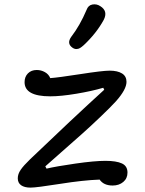

<svg xmlns="http://www.w3.org/2000/svg" viewBox="-20 -847 660 875"><path d="M119 8Q91.5 8 76.2 -2.8Q61 -13.5 61 -34.5Q61 -53.5 74 -72.8Q87 -92 117 -121Q309.5 -305.5 455 -438L450.5 -447Q398 -431.5 327.8 -419.8Q257.5 -408 209 -408Q92 -408 92 -472.5Q92 -497 107.2 -512.5Q122.5 -528 147.5 -528Q167.5 -528 184.8 -518.2Q202 -508.5 209 -491Q245 -493.5 346.2 -509.2Q447.5 -525 479.5 -525Q516 -525 536.2 -512.2Q556.5 -499.5 556.5 -474Q556.5 -439.5 508.5 -385.5Q483 -357.5 437 -313.8Q391 -270 354 -237Q317 -204 259.8 -153.8Q202.5 -103.5 186.5 -89L192 -78.5Q236.5 -89 323.5 -101.5Q410.5 -114 460.5 -114Q510 -114 535.5 -102.2Q561 -90.5 561 -60.5Q561 -34 541.8 -17.8Q522.5 -1.5 493.5 -1.5Q452.5 -1.5 434 -28.5Q360.5 -26 253.2 -9Q146 8 119 8ZM304.5 -679Q283 -648.5 310.5 -629.5Q319 -623.5 328 -623.5Q337 -623.5 344.5 -628Q352 -632.5 362 -641.5Q419 -695 452.5 -756Q473.5 -796.5 437 -819Q420.5 -830 401.2 -826.5Q382 -823 374.5 -802Q344.5 -731 304.5 -679Z"/></svg>

Font: Monaspace Radon
Style: Regular
Weight: 400
Designer: Riley Cran & the Lettermatic Team
Foundry: Lettermatic
Version: Version 1.000 (Monaspace Radon)